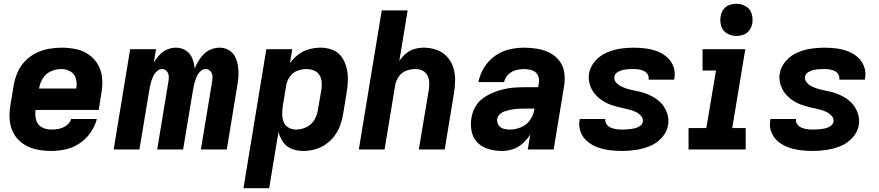

<svg xmlns="http://www.w3.org/2000/svg" viewBox="-20 -790 4648 1015"><path d="M251 8Q289 8 327.5 -0.5Q366 -9 400.5 -32Q435 -55 458.5 -89Q482 -123 492 -161H356Q350 -140 331 -126.5Q312 -113 291.5 -109Q271 -105 251 -105Q224 -105 201 -117.5Q178 -130 171 -156Q164 -182 168 -209H502L516 -298Q523 -337 520 -375.5Q517 -414 499 -446.5Q481 -479 451 -500.5Q421 -522 383 -530Q345 -538 306 -538Q273 -538 238.5 -532Q204 -526 171.5 -510Q139 -494 113.5 -468Q88 -442 73.5 -409Q59 -376 53 -343L35 -233Q28 -193 31.5 -154Q35 -115 53.5 -82.5Q72 -50 103.5 -29Q135 -8 173 0Q211 8 251 8ZM383 -322H186L187 -324Q191 -351 207 -376.5Q223 -402 250 -413.5Q277 -425 304 -425Q331 -425 353 -412Q375 -399 381.5 -373.5Q388 -348 383 -322Z M581 0H717L769 -312Q771 -325 774 -338.5Q777 -352 781.5 -365.5Q786 -379 792.5 -392Q799 -405 811 -415Q823 -425 836 -425Q851 -425 861 -414Q871 -403 872 -387.5Q873 -372 870 -357L811 0H948L1000 -312Q1002 -325 1005 -338.5Q1008 -352 1012.5 -365.5Q1017 -379 1023.5 -392Q1030 -405 1041.5 -415Q1053 -425 1067 -425Q1082 -425 1092 -414Q1102 -403 1103 -387.5Q1104 -372 1101 -357L1042 0H1179L1234 -335Q1239 -361 1240.5 -388Q1242 -415 1238 -441Q1234 -467 1223 -489.5Q1212 -512 1190 -525Q1168 -538 1141 -538Q1120 -538 1098 -530Q1076 -522 1059 -505.5Q1042 -489 1030 -469Q1018 -449 1009 -428Q1006 -457 996 -482.5Q986 -508 962.5 -523Q939 -538 910 -538Q887 -538 864 -528.5Q841 -519 823.5 -500Q806 -481 793 -460L805 -530H668Z M1267 205H1403L1452 -92Q1460 -63 1477 -38.5Q1494 -14 1522.5 -3Q1551 8 1583 8Q1613 8 1643.5 0Q1674 -8 1701 -26.5Q1728 -45 1748 -71.5Q1768 -98 1778.5 -127.5Q1789 -157 1794 -188L1812 -298Q1818 -331 1819 -365Q1820 -399 1812.5 -430.5Q1805 -462 1787 -488Q1769 -514 1739 -526Q1709 -538 1675 -538Q1645 -538 1614.5 -530Q1584 -522 1557.5 -502Q1531 -482 1513 -456L1525 -530H1388ZM1544 -105Q1523 -105 1505 -115.5Q1487 -126 1479.5 -145.5Q1472 -165 1472 -186.5Q1472 -208 1475 -229L1493 -339Q1497 -363 1512.5 -385Q1528 -407 1552 -416Q1576 -425 1600 -425Q1621 -425 1639.5 -417.5Q1658 -410 1668.5 -393.5Q1679 -377 1680.5 -357Q1682 -337 1679 -316L1660 -206Q1656 -179 1640.5 -154Q1625 -129 1598 -117Q1571 -105 1544 -105Z M1877 0H2013L2069 -339Q2073 -363 2088 -385Q2103 -407 2127 -416Q2151 -425 2176 -425Q2196 -425 2213 -417Q2230 -409 2239 -392Q2248 -375 2249 -355.5Q2250 -336 2247 -316L2194 0H2331L2380 -298Q2386 -333 2386 -368Q2386 -403 2375.5 -435Q2365 -467 2342.5 -491Q2320 -515 2288 -526.5Q2256 -538 2221 -538Q2196 -538 2171 -531Q2146 -524 2125.5 -506.5Q2105 -489 2091 -467L2135 -735H1998Z M2634 8Q2663 8 2691.5 -1.5Q2720 -11 2743.5 -32Q2767 -53 2783 -79L2770 0H2907L2962 -335Q2968 -371 2963 -406Q2958 -441 2937.5 -468Q2917 -495 2886.5 -510.5Q2856 -526 2821.5 -532Q2787 -538 2750 -538Q2711 -538 2671 -528.5Q2631 -519 2596 -494Q2561 -469 2539 -432.5Q2517 -396 2509 -356H2645Q2649 -378 2666.5 -395.5Q2684 -413 2706.5 -419Q2729 -425 2750 -425Q2772 -425 2792.5 -418.5Q2813 -412 2822.5 -393.5Q2832 -375 2829 -353L2825 -329H2757Q2728 -329 2699 -327Q2670 -325 2641 -318Q2612 -311 2583.5 -299Q2555 -287 2530 -268Q2505 -249 2490.5 -221.5Q2476 -194 2472 -165Q2466 -129 2473.5 -94Q2481 -59 2505.5 -35Q2530 -11 2564 -1.5Q2598 8 2634 8ZM2675 -105Q2657 -105 2640.5 -110Q2624 -115 2615 -129.5Q2606 -144 2609 -162Q2611 -176 2622.5 -186.5Q2634 -197 2647.5 -201.5Q2661 -206 2674.5 -209Q2688 -212 2702 -213.5Q2716 -215 2729.5 -215.5Q2743 -216 2757 -216H2806L2805 -213Q2801 -183 2782.5 -156Q2764 -129 2734 -117Q2704 -105 2675 -105Z M3269 8Q3305 8 3342 2.5Q3379 -3 3415 -17.5Q3451 -32 3478.5 -62Q3506 -92 3512 -129Q3515 -146 3513 -163Q3511 -180 3505.5 -195Q3500 -210 3491.5 -223.5Q3483 -237 3471.5 -248.5Q3460 -260 3446.5 -269Q3433 -278 3418.5 -285Q3404 -292 3388.5 -297.5Q3373 -303 3356.5 -306.5Q3340 -310 3323.5 -313.5Q3307 -317 3291.5 -322Q3276 -327 3261.5 -334.5Q3247 -342 3236 -355Q3225 -368 3228 -385Q3230 -399 3244 -408Q3258 -417 3272 -420Q3286 -423 3300 -424Q3314 -425 3328 -425Q3343 -425 3357 -423Q3371 -421 3383.5 -415Q3396 -409 3403.5 -397.5Q3411 -386 3409 -371V-369H3544Q3545 -372 3545 -376Q3551 -408 3540 -438Q3529 -468 3506 -488Q3483 -508 3454 -519Q3425 -530 3393 -534Q3361 -538 3328 -538Q3293 -538 3257.5 -532.5Q3222 -527 3187 -512Q3152 -497 3126 -467Q3100 -437 3094 -402Q3091 -385 3093 -368Q3095 -351 3100.5 -335.5Q3106 -320 3115 -306.5Q3124 -293 3135 -282Q3146 -271 3159.5 -261.5Q3173 -252 3187.5 -245Q3202 -238 3217.5 -233Q3233 -228 3249.5 -224Q3266 -220 3282.5 -216.5Q3299 -213 3314.5 -208.5Q3330 -204 3344.5 -196.5Q3359 -189 3370 -176Q3381 -163 3378 -146Q3376 -134 3365 -125.5Q3354 -117 3342 -113.5Q3330 -110 3318 -108.5Q3306 -107 3293.5 -106Q3281 -105 3269 -105Q3254 -105 3239 -107Q3224 -109 3210.5 -114.5Q3197 -120 3187.5 -132Q3178 -144 3180 -159L3181 -161H3045Q3044 -158 3044 -154Q3038 -121 3050 -91Q3062 -61 3086.5 -41Q3111 -21 3141 -10.5Q3171 0 3203.5 4Q3236 8 3269 8Z M3620 0H3922V-113H3851L3920 -530H3694V-417H3765L3714 -113H3620ZM3873 -600Q3892 -600 3910.5 -606.5Q3929 -613 3941 -629.5Q3953 -646 3957 -665Q3961 -692 3953.5 -717.5Q3946 -743 3923 -756.5Q3900 -770 3873 -770Q3854 -770 3835.5 -763.5Q3817 -757 3805 -740.5Q3793 -724 3790 -706Q3785 -678 3792.5 -652.5Q3800 -627 3823 -613.5Q3846 -600 3873 -600Z M4277 8Q4313 8 4350 2.5Q4387 -3 4423 -17.5Q4459 -32 4486.5 -62Q4514 -92 4520 -129Q4523 -146 4521 -163Q4519 -180 4513.5 -195Q4508 -210 4499.5 -223.5Q4491 -237 4479.5 -248.5Q4468 -260 4454.5 -269Q4441 -278 4426.5 -285Q4412 -292 4396.5 -297.5Q4381 -303 4364.5 -306.5Q4348 -310 4331.5 -313.5Q4315 -317 4299.5 -322Q4284 -327 4269.5 -334.5Q4255 -342 4244 -355Q4233 -368 4236 -385Q4238 -399 4252 -408Q4266 -417 4280 -420Q4294 -423 4308 -424Q4322 -425 4336 -425Q4351 -425 4365 -423Q4379 -421 4391.5 -415Q4404 -409 4411.5 -397.5Q4419 -386 4417 -371V-369H4552Q4553 -372 4553 -376Q4559 -408 4548 -438Q4537 -468 4514 -488Q4491 -508 4462 -519Q4433 -530 4401 -534Q4369 -538 4336 -538Q4301 -538 4265.5 -532.5Q4230 -527 4195 -512Q4160 -497 4134 -467Q4108 -437 4102 -402Q4099 -385 4101 -368Q4103 -351 4108.5 -335.5Q4114 -320 4123 -306.5Q4132 -293 4143 -282Q4154 -271 4167.5 -261.5Q4181 -252 4195.5 -245Q4210 -238 4225.5 -233Q4241 -228 4257.5 -224Q4274 -220 4290.5 -216.5Q4307 -213 4322.5 -208.5Q4338 -204 4352.5 -196.5Q4367 -189 4378 -176Q4389 -163 4386 -146Q4384 -134 4373 -125.5Q4362 -117 4350 -113.5Q4338 -110 4326 -108.5Q4314 -107 4301.5 -106Q4289 -105 4277 -105Q4262 -105 4247 -107Q4232 -109 4218.5 -114.5Q4205 -120 4195.5 -132Q4186 -144 4188 -159L4189 -161H4053Q4052 -158 4052 -154Q4046 -121 4058 -91Q4070 -61 4094.5 -41Q4119 -21 4149 -10.5Q4179 0 4211.5 4Q4244 8 4277 8Z"/></svg>

Font: Iosevka Sparkle XBdObl
Style: Regular
Weight: 800
Italic angle: -9°
Designer: Belleve Invis
Foundry: Belleve Invis
Version: Version 4.5.0; ttfautohint (v1.8.3)